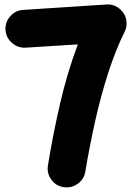

<svg xmlns="http://www.w3.org/2000/svg" viewBox="-20 -745 582 849"><path d="M4.4 -612.3Q2.4 -647 25.4 -673.1Q48.3 -699.2 82.5 -701.2L450.7 -725.1Q486.8 -727.5 513.4 -702.1Q540 -676.8 539.6 -640.6Q539.6 -620.1 531.2 -604.5Q490.2 -522 457.5 -419.7Q424.8 -317.4 400.1 -206.3Q375.5 -95.2 357.4 13.2Q352.1 47.4 323.7 67.6Q295.4 87.9 261.2 82.5Q227.1 77.1 206.8 49.1Q186.5 21 191.9 -13.2Q213.4 -146.5 245.1 -284.7Q276.9 -422.9 324.2 -548.8L93.3 -534.2Q59.1 -532.2 33 -555.2Q6.8 -578.1 4.4 -612.3Z"/></svg>

Font: Mikhak Black
Style: Regular
Weight: 900
Designer: Amin Abedi
Version: Version 3.3